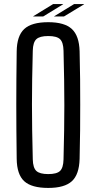

<svg xmlns="http://www.w3.org/2000/svg" viewBox="-20 -916 472 943"><path d="M217 7Q135 7 99 -26Q63 -59 62 -136Q61 -211 60.5 -276Q60 -341 60 -402Q60 -463 60.5 -527Q61 -591 62 -664Q63 -740 99 -773.5Q135 -807 217 -807Q297 -807 333 -773.5Q369 -740 371 -664Q373 -591 373.5 -527Q374 -463 374 -402Q374 -341 373.5 -276Q373 -211 371 -136Q369 -59 333 -26Q297 7 217 7ZM217 -61Q259 -61 275 -76.5Q291 -92 292 -133Q294 -210 295 -274.5Q296 -339 296 -399.5Q296 -460 295 -524.5Q294 -589 292 -667Q291 -708 275 -723.5Q259 -739 217 -739Q175 -739 158.5 -723.5Q142 -708 141 -667Q139 -591 138 -527.5Q137 -464 137 -403Q137 -342 138 -277Q139 -212 141 -133Q142 -92 158.5 -76.5Q175 -61 217 -61ZM294 -835H246V-836L344 -896H393V-895ZM143 -835V-836L241 -896H290V-895L192 -835Z"/></svg>

Font: Big Shoulders Text
Style: Regular
Weight: 400
Designer: Patric King
Foundry: XO Type Co
Version: Version 1.000; ttfautohint (v1.8.2)